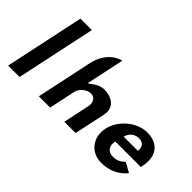

<svg xmlns="http://www.w3.org/2000/svg" viewBox="-79 -1385 1925 1925"><g transform="rotate(45 884.0 -422.5)"><path d="M207.2 -15 386.8 -860H224.8L45.2 -15Z M640.5 -15 700.5 -297.5C712.3 -353.2 776 -405 830.1 -405C889 -405 913.3 -351.6 901.8 -297.5L841.7 -15H1001.6L1071.8 -345.5C1100.9 -482.3 985.9 -528 898.1 -528C847.4 -528 794.8 -500.3 749.3 -461.2L746.8 -459H734.8L819.8 -858.9C780.5 -851.2 651.1 -804.3 607.6 -612.4L480.6 -15Z M1708.4 -253.6C1747.1 -435.9 1651.9 -528 1506.5 -528C1363 -528 1213.7 -405.7 1181.9 -256C1150.3 -107.3 1247.5 15 1391.1 15C1495.2 15 1588.9 -18.6 1665.4 -108.5L1562.4 -166.3C1514.1 -123.3 1484.2 -111 1430.3 -111C1385.4 -111 1324 -141 1342.7 -228.7L1344.3 -236.5H1704.5C1705.5 -240.4 1707.4 -249 1708.4 -253.6ZM1370.7 -338C1384.6 -388.9 1428.8 -428 1490 -428C1542.6 -428 1574.4 -396.2 1570.3 -338.6L1569.7 -330H1368.5Z"/></g></svg>

Font: Hussar Nova
Style: RgIta
Weight: 700
Foundry: Cannot Into Space Fonts
Version: Version 0.99